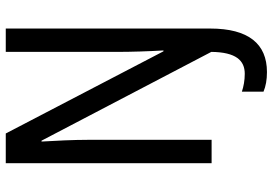

<svg xmlns="http://www.w3.org/2000/svg" viewBox="-160 -594 946 666"><g transform="rotate(-90 313.0 -261.0)"><path d="M396 192C494 192 547 128 547 -5V-714H466V-327C466 -277 468 -219 471 -167H468L183 -714H80V0H161V-428C161 -478 158 -541 155 -590H158L466 -1C465 85 436 115 390 115C367 115 346 111 328 105V180C347 188 369 192 396 192Z"/></g></svg>

Font: Noto Sans Sinhala Condensed
Style: Regular
Weight: 400
Width: 3
Designer: Jelle Bosma - Monotype Design Team
Foundry: Monotype Imaging Inc.
Version: Version 2.006